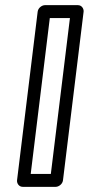

<svg xmlns="http://www.w3.org/2000/svg" viewBox="-20 -699 344 744"><path d="M99 -25 173 -629H251L177 -25ZM46 0C45 11 53 25 68 25H196C207 25 222 15 224 0L304 -654C305 -665 297 -679 282 -679H154C143 -679 128 -669 126 -654Z"/></svg>

Font: Falling Sky
Style: ExtOuObl
Weight: 400
Designer: Paul D. Hunt
Foundry: Adobe Systems Incorporated
Version: Version 1.02